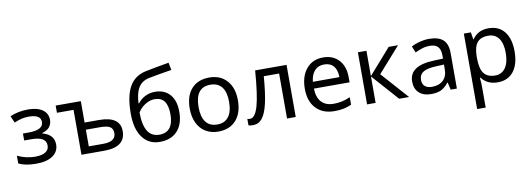

<svg xmlns="http://www.w3.org/2000/svg" viewBox="-71 -1235 5378 1945"><g transform="rotate(-10 2618.5 -262.5)"><path d="M190.9 -314.9Q342.8 -314.9 342.8 -397Q342.8 -473.1 221.2 -473.1Q182.6 -473.1 149.4 -465.8Q116.2 -458.5 69.8 -439L39.1 -508.8Q122.6 -545.9 226.1 -545.9Q320.3 -545.9 373.5 -508.3Q426.8 -470.7 426.8 -404.8Q426.8 -313.5 326.2 -286.1V-282.2Q387.2 -264.6 416 -231.4Q444.8 -198.2 444.8 -147.9Q444.8 -74.2 383.8 -32.2Q322.8 9.8 215.8 9.8Q97.7 9.8 33.2 -24.9V-104Q122.6 -62 214.8 -62Q283.7 -62 320.8 -85Q357.9 -107.9 357.9 -152.8Q357.9 -198.7 320.3 -220.9Q282.7 -243.2 205.1 -243.2H132.8V-314.9Z M767.1 -315.9H915Q1132.3 -315.9 1132.3 -164.1Q1132.3 0 914.1 0H679.2V-461.9H508.3V-536.1H767.1ZM1045.4 -159.2Q1045.4 -203.1 1015.9 -222.7Q986.3 -242.2 912.1 -242.2H767.1V-70.8H915Q1045.4 -70.8 1045.4 -159.2Z M1243.2 -321.8Q1243.2 -501 1297.1 -597.9Q1351.1 -694.8 1466.8 -720.2Q1575.7 -742.2 1710 -765.1L1725.1 -688L1667 -678.7Q1553.7 -660.2 1484.9 -646Q1414.6 -630.4 1379.2 -574.5Q1343.8 -518.6 1338.9 -412.1H1345.2Q1373.5 -451.7 1420.7 -475.3Q1467.8 -499 1521 -499Q1619.6 -499 1675.3 -435.5Q1731 -372.1 1731 -257.8Q1731 -130.4 1666 -60.3Q1601.1 9.8 1485.8 9.8Q1371.6 9.8 1307.4 -77.6Q1243.2 -165 1243.2 -321.8ZM1493.2 -63Q1638.2 -63 1638.2 -249Q1638.2 -425.8 1506.8 -425.8Q1471.2 -425.8 1437.7 -411.1Q1404.3 -396.5 1377.2 -372.6Q1350.1 -348.6 1333 -319.8Q1333 -63 1493.2 -63Z M2335.9 -269Q2335.9 -137.7 2269.5 -64Q2203.1 9.8 2085.9 9.8Q2013.2 9.8 1957 -24.2Q1900.9 -58.1 1870.6 -121.6Q1840.3 -185.1 1840.3 -269Q1840.3 -399.9 1905.8 -472.9Q1971.2 -545.9 2089.4 -545.9Q2202.6 -545.9 2269.3 -471.4Q2335.9 -397 2335.9 -269ZM1931.2 -269Q1931.2 -168 1970.9 -115.5Q2010.7 -63 2088.4 -63Q2165 -63 2205.1 -115.5Q2245.1 -168 2245.1 -269Q2245.1 -370.1 2204.8 -421.1Q2164.6 -472.2 2086.9 -472.2Q1931.2 -472.2 1931.2 -269Z M2883.3 0H2793.9V-462.9H2636.2Q2622.6 -287.1 2599.4 -186.8Q2576.2 -86.4 2538.8 -39.8Q2501.5 6.8 2443.4 6.8Q2411.6 6.8 2397 0V-65.9Q2407.2 -62 2424.3 -62Q2478 -62 2510 -175.3Q2542 -288.6 2560.1 -536.1H2883.3Z M3281.2 9.8Q3160.6 9.8 3092 -63.2Q3023.4 -136.2 3023.4 -264.2Q3023.4 -393.1 3087.4 -469.5Q3151.4 -545.9 3260.3 -545.9Q3361.3 -545.9 3421.4 -480.7Q3481.4 -415.5 3481.4 -304.2V-251H3114.3Q3116.7 -159.7 3160.6 -112.3Q3204.6 -64.9 3285.2 -64.9Q3328.1 -64.9 3366.7 -72.5Q3405.3 -80.1 3457 -102.1V-24.9Q3412.6 -5.9 3373.5 2Q3334.5 9.8 3281.2 9.8ZM3259.3 -474.1Q3196.3 -474.1 3159.7 -433.6Q3123 -393.1 3116.2 -320.8H3389.2Q3388.2 -396 3354.5 -435.1Q3320.8 -474.1 3259.3 -474.1Z M3934.1 -536.1H4030.3L3801.3 -277.8L4049.3 0H3947.3L3705.1 -272V0H3617.2V-536.1H3705.1V-275.9Z M4477.1 0 4460 -76.2H4456.1Q4416 -25.9 4376.2 -8.1Q4336.4 9.8 4275.9 9.8Q4196.8 9.8 4151.9 -31.7Q4106.9 -73.2 4106.9 -148.9Q4106.9 -312 4364.3 -319.8L4455.1 -323.2V-355Q4455.1 -416 4428.7 -445.1Q4402.3 -474.1 4344.2 -474.1Q4301.8 -474.1 4263.9 -461.4Q4226.1 -448.7 4192.9 -433.1L4166 -499Q4206.5 -520.5 4254.4 -532.7Q4302.2 -544.9 4349.1 -544.9Q4446.3 -544.9 4493.7 -502Q4541 -459 4541 -365.2V0ZM4295.9 -61Q4369.6 -61 4411.9 -100.8Q4454.1 -140.6 4454.1 -213.9V-262.2L4375 -258.8Q4282.7 -255.4 4240.5 -229.5Q4198.2 -203.6 4198.2 -147.9Q4198.2 -106 4223.9 -83.5Q4249.5 -61 4295.9 -61Z M4960.9 9.8Q4853 9.8 4794.9 -67.9H4789.1L4791 -47.9Q4794.9 -9.8 4794.9 20V240.2H4707V-536.1H4779.3L4791 -462.9H4794.9Q4826.2 -506.8 4867.2 -526.4Q4908.2 -545.9 4961.9 -545.9Q5066.4 -545.9 5124.3 -473.4Q5182.1 -400.9 5182.1 -269Q5182.1 -137.7 5124 -64Q5065.9 9.8 4960.9 9.8ZM4946.3 -472.2Q4866.7 -472.2 4831.3 -427.2Q4795.9 -382.3 4794.9 -286.1V-269Q4794.9 -160.2 4831.1 -111.6Q4867.2 -63 4948.2 -63Q5015.6 -63 5053.5 -117.7Q5091.3 -172.4 5091.3 -270Q5091.3 -368.2 5053.5 -420.2Q5015.6 -472.2 4946.3 -472.2Z"/></g></svg>

Font: Noto Sans Southeast Asian
Style: Regular
Weight: 400
Designer: Monotype Design Team
Foundry: Monotype Imaging Inc.
Version: Version 1.06 uh; ttfautohint (v1.4.1)